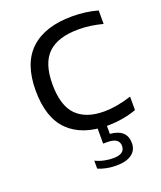

<svg xmlns="http://www.w3.org/2000/svg" viewBox="-140 -640 786 937"><g transform="rotate(-20 253.0 -172.0)"><path d="M327.5 9.5Q197.5 9.5 126.8 -59.8Q56 -129 56 -271Q56 -412 130.8 -481.5Q205.5 -551 346.5 -551Q381.5 -551 415.5 -546.5Q449.5 -542 479 -533.5V-463.5Q448 -471.5 417.8 -476Q387.5 -480.5 353 -480.5Q247.5 -480.5 195.5 -431Q143.5 -381.5 143.5 -272.5Q143.5 -161 192.8 -111Q242 -61 336 -61Q367.5 -61 401.8 -66.8Q436 -72.5 479 -86V-16Q407.5 9.5 327.5 9.5ZM302.5 207.5Q277.5 207.5 252 202.8Q226.5 198 208 189V148Q231 159 254.8 163.8Q278.5 168.5 299.5 168.5Q360 168.5 360 126.5Q360 84.5 299 84.5H277V-10H324V51Q410 58.5 410 129.5Q410 167 381.8 187.2Q353.5 207.5 302.5 207.5Z"/></g></svg>

Font: Encode Sans Expanded Expanded
Style: Regular
Weight: 400
Width: 7
Designer: Multiple Designers
Foundry: Impallari Type
Version: Version 3.000; ttfautohint (v1.8.3) -l 8 -r 50 -G 200 -x 14 